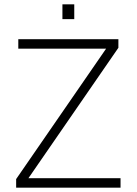

<svg xmlns="http://www.w3.org/2000/svg" viewBox="-20 -872 635 892"><path d="M55 0V-40L473 -646H65V-690H530V-650L112 -44H540V0ZM270 -783V-852H325V-783Z"/></svg>

Font: Oxanium ExtraLight
Style: Regular
Weight: 200
Designer: Severin Meyer
Version: Version 2.000